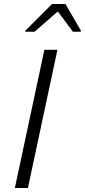

<svg xmlns="http://www.w3.org/2000/svg" viewBox="-20 -936 423 956"><path d="M106 -783 105 -778H152L268 -879L343 -778H382L383 -783L306 -916H239ZM201 -688 54 0H119L266 -688Z"/></svg>

Font: Saira UNSAM Light Italic
Style: Regular
Weight: 300
Italic angle: -12°
Designer: Hector Gatti with collaboration of the Omnibus-Type team
Foundry: Omnibus-Type
Version: Version 0.072;PS 000.072;hotconv 1.0.88;makeotf.lib2.5.64775